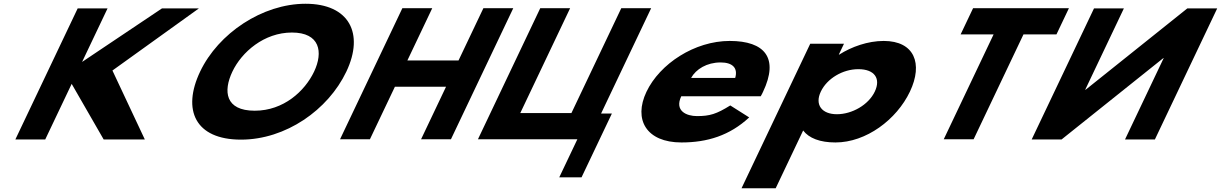

<svg xmlns="http://www.w3.org/2000/svg" viewBox="-20 -747 6531 1027"><path d="M754.7 -0.9 581.4 -369.8 1043.9 -702.1H846.4L419.1 -415.7L555.3 -702.1H395.5L62.1 -0.9H221.9L363.4 -298.4L534.6 -0.9Z M1050.4 -363.9C953 -159.1 1023.7 -0.1 1269.1 -0.1C1508.4 -0.1 1735.2 -159.1 1832.6 -363.9C1930 -568.8 1847.1 -726.9 1614.6 -726.9C1383.6 -726.9 1147.8 -568.8 1050.4 -363.9ZM1223 -363.9C1272.7 -468.5 1392.3 -573 1541.5 -573C1691.6 -573 1709.8 -468.5 1660.1 -363.9C1610.4 -259.4 1496.9 -154.8 1342.6 -154.8C1184.2 -154.8 1173.3 -259.4 1223 -363.9Z M2092.4 -283.2H2365.9L2232.2 -1.9H2392L2725.4 -703.1H2565.6L2432.6 -423.5H2159L2292 -703.1H2132.2L1798.8 -1.9H1958.6Z M3036.5 -142.2H2762.9L3029.6 -703.2H2869.8L2536.4 -1.9H3068.2L2971.5 201.4H3090.7L3252.9 -139.6H3195.1L3463 -703.2H3303.2Z M4049.1 -232C4052.9 -238 4058.2 -249 4061.5 -256C4147.1 -436 4071.8 -528 3883.3 -528C3695.7 -528 3509.2 -406 3437.9 -256C3367.1 -107 3437.6 15 3625.1 15C3763 15 3883.2 -22 3987.4 -119L3886.2 -183C3812.3 -137 3776.8 -126 3707.9 -126C3653.4 -126 3586.4 -153 3624 -232ZM3676.6 -330C3702.6 -377 3760.8 -413 3834.6 -413C3897.6 -413 3928.5 -384 3912.5 -330Z M4847.2 -257C4918.5 -407 4871.1 -528 4707 -528C4622.3 -528 4534.9 -497 4469 -455H4466.8L4494.4 -513H4313.9L3946.4 260H4129.1L4276 -49C4307.3 -8 4365.3 15 4448.8 15C4612.9 15 4775.9 -107 4847.2 -257ZM4659.2 -257C4625.5 -186 4537.6 -136 4456.5 -136C4376.6 -136 4336.7 -186 4370.5 -257C4403.7 -327 4487.6 -377 4571.1 -377C4658.2 -377 4692.5 -327 4659.2 -257Z M5118.3 -562.9H5294.7L5028 -1.9H5187.8L5454.5 -562.9H5630.9L5697.6 -703.1H5185Z M6204.5 -436.1H6202.5L5658.2 -0.9H5498.4L5831.8 -702.1H5991.6L5784.7 -266.9H5786.8L6331 -702.1H6490.8L6157.4 -0.9H5997.6Z"/></svg>

Font: Hussar
Style: BdSuprExtOblFive
Weight: 700
Foundry: Cannot Into Space Fonts
Version: Version 2.00